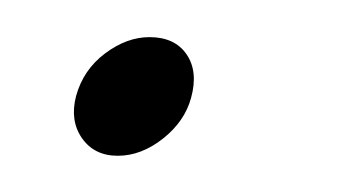

<svg xmlns="http://www.w3.org/2000/svg" viewBox="-20 -78 186 106"><path d="M45 8Q32 8 25.2 -1.8Q18.5 -11.5 22 -25Q26 -39.5 38 -48.5Q50 -57.5 62.5 -57.5Q76.5 -57.5 83 -48Q89.5 -38.5 85.5 -24Q82 -11 70 -1.5Q58 8 45 8Z"/></svg>

Font: Fraunces144ptSuperSoftThinItalic
Style: Italic
Weight: 100
Italic angle: -16°
Version: Version 1.000;[0bf87f6ff]